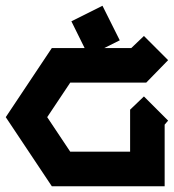

<svg xmlns="http://www.w3.org/2000/svg" viewBox="-32 -647 604 667"><path d="M324 -627 384 -507 330 -480H424L468 -522L552 -438L476 -360H212L132 -240L212 -120H420V-266L468 -312L552 -228L540 -214V0H148L-12 -240L148 -480H262L216 -573Z"/></svg>

Font: SOV_raksil
Style: Book
Weight: 400
Version: Version 1.00